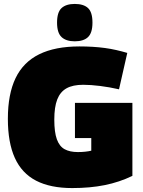

<svg xmlns="http://www.w3.org/2000/svg" viewBox="-20 -946 725 976"><path d="M20 -342Q20 -467 59 -548.5Q98 -630 179 -670Q260 -710 384 -710Q419 -710 451.5 -708Q484 -706 513.5 -702Q543 -698 571.5 -691.5Q600 -685 627 -677L585 -492Q537 -503 489 -509Q441 -515 403 -515Q350 -515 318 -497Q286 -479 271 -440.5Q256 -402 256 -338Q256 -274 269 -238Q282 -202 308.5 -187.5Q335 -173 376 -173Q396 -173 414 -175Q432 -177 444 -180V-244H361V-423H653V-52Q587 -20 512.5 -5Q438 10 347 10Q236 10 163.5 -27.5Q91 -65 55.5 -143Q20 -221 20 -342ZM360 -736Q316 -736 293 -757.5Q270 -779 270 -831Q270 -884 293 -905Q316 -926 360 -926Q405 -926 427.5 -905Q450 -884 450 -831Q450 -779 427.5 -757.5Q405 -736 360 -736Z"/></svg>

Font: Georama ExtraCondensed Thin Black
Style: Regular
Weight: 900
Version: Version 1.001